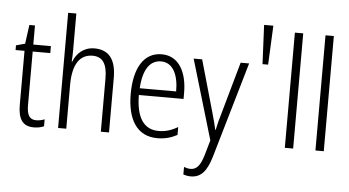

<svg xmlns="http://www.w3.org/2000/svg" viewBox="-63 -1000 2291 1262"><g transform="rotate(5 1083.0 -369.0)"><path d="M192 -131C146 -131 130 -163 130 -226V-579H246V-625H130V-751H93L76 -626L17 -610V-579H76V-223C76 -128 107 -83 180 -83C207 -83 229 -88 247 -96V-142C233 -136 212 -131 192 -131Z M394 -611V-853H340V-93H394V-382C394 -521 443 -586 525 -586C588 -586 622 -545 622 -444V-93H676V-453C676 -575 628 -635 533 -635C462 -635 415 -590 395 -536H391C393 -560 394 -582 394 -611Z M977 -635C858 -635 796 -527 796 -357C796 -192 859 -83 995 -83C1046 -83 1087 -95 1126 -116V-168C1082 -142 1044 -131 999 -131C901 -131 851 -208 850 -355H1145V-396C1145 -527 1093 -635 977 -635ZM977 -588C1057 -588 1093 -505 1092 -400H852C859 -525 904 -588 977 -588Z M1188 -625 1344 -99 1316 -1C1294 73 1269 99 1230 99C1215 99 1200 95 1187 90V140C1203 145 1218 148 1236 148C1302 148 1341 105 1370 7L1554 -625H1498L1402 -284C1390 -244 1380 -207 1373 -171H1370C1364 -201 1356 -231 1341 -284L1244 -625Z M1642 -628H1679L1691 -886H1630Z M1891 -93V-853H1836V-93Z M2093 -93V-853H2038V-93Z"/></g></svg>

Font: Noto Sans Kannada UI Condensed Light
Style: Regular
Weight: 300
Width: 3
Designer: Jelle Bosma - Monotype Design Team
Foundry: Monotype Imaging Inc.
Version: Version 2.005